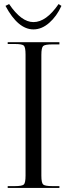

<svg xmlns="http://www.w3.org/2000/svg" viewBox="-20 -927 330 947"><path d="M7 -898 25 -907Q85 -818 145 -818Q208 -818 269 -907L283 -898Q260 -847 223 -814.5Q186 -782 145 -782Q69 -782 7 -898ZM18 -710V-719H273V-708H238Q202 -708 193 -700Q184 -692 184 -656V-61Q184 -25 193 -17Q202 -9 238 -9H273V0H18V-9H53Q89 -9 97.5 -17Q106 -25 106 -61V-658Q106 -694 97.5 -702Q89 -710 53 -710Z"/></svg>

Font: FoglihtenNo06
Style: Regular
Weight: 500
Designer: gluk (gluksza@wp.pl)
Foundry: gluk (gluksza@wp.pl)
Version: Version 0.76